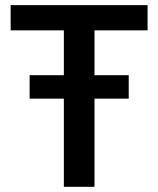

<svg xmlns="http://www.w3.org/2000/svg" viewBox="-20 -720 610 740"><path d="M21 -700.2H548.8V-603H344.2V-430.2H476.1V-339.8H344.2V0H226.1V-339.8H94.2V-430.2H226.1V-603H21Z"/></svg>

Font: Post Grotesk Medium
Style: Medium
Weight: 500
Version: Version 1.0